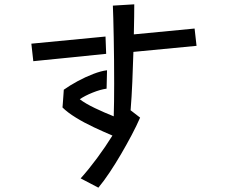

<svg xmlns="http://www.w3.org/2000/svg" viewBox="-20 -799 1040 888"><path d="M353 26Q390 -15 428.5 -67Q467 -119 500 -172Q460 -189 415 -210Q370 -231 331 -255Q292 -279 269 -302Q269 -302 270 -313.5Q271 -325 272 -340.5Q273 -356 274 -368.5Q275 -381 275 -384Q303 -404 339 -423.5Q375 -443 411.5 -457Q448 -471 475 -474L473 -389Q444 -385 408 -370.5Q372 -356 349 -340Q375 -320 419 -299Q463 -278 506 -261Q507 -290 507.5 -329.5Q508 -369 508 -413Q508 -466 507.5 -520.5Q507 -575 506 -625Q505 -675 504 -714Q503 -753 502 -773L601 -779Q601 -757 600.5 -721Q600 -685 599 -640L880 -667L889 -587L597 -559Q595 -492 592 -420.5Q589 -349 584 -289L628 -255Q612 -218 589 -174.5Q566 -131 540 -86.5Q514 -42 487 -1.5Q460 39 435 69ZM125 -597 468 -630 471 -550 134 -516Z"/></svg>

Font: Moralerspace Krypton JPDOC
Style: Regular
Weight: 400
Version: v0.0.6; ttfautohint (v1.8.4.7-5d5b-dirty) -l 6 -r 45 -G 200 